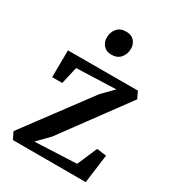

<svg xmlns="http://www.w3.org/2000/svg" viewBox="-186 -883 898 990"><g transform="rotate(30 263.0 -388.0)"><path d="M377 -493 142 -484.5 118.5 -382H58.5L60 -542.5L476 -543L495.5 -502.5L211.5 -116.5L145 -48.5L393.5 -59.5L444.5 -178L501.5 -170.5L479 0H45.5L25 -41.5L312.5 -427.5ZM264 -635Q233.5 -635 216.8 -654.2Q200 -673.5 200 -701Q200 -731.5 218.5 -754Q237 -776.5 272 -776.5H273Q304 -776.5 320.8 -757.8Q337.5 -739 337.5 -711.5Q337.5 -681 318.8 -658Q300 -635 265 -635Z"/></g></svg>

Font: Merriweather 48pt Medium
Style: Regular
Weight: 500
Version: Version 2.100